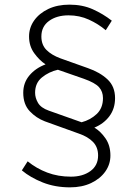

<svg xmlns="http://www.w3.org/2000/svg" viewBox="-20 -723 582 826"><path d="M281 83Q217 83 164 62Q111 41 74 10L99 -29Q137 2 183.5 19.5Q230 37 285 37Q336 37 369 13Q402 -11 402 -54Q402 -90 380 -112.5Q358 -135 320 -148L173 -201Q136 -215 108 -244.5Q80 -274 80 -324Q80 -367 106.5 -398.5Q133 -430 176 -446Q149 -464 127 -494.5Q105 -525 105 -566Q105 -604 127 -635Q149 -666 188 -684.5Q227 -703 279 -703Q335 -703 379.5 -683Q424 -663 461 -634L435 -593Q403 -620 362.5 -638.5Q322 -657 275 -657Q224 -657 191 -633Q158 -609 158 -566Q158 -530 180 -508Q202 -486 240 -472L358 -430Q410 -412 442.5 -381.5Q475 -351 475 -301Q475 -256 451 -223.5Q427 -191 386 -174Q413 -158 434 -127.5Q455 -97 455 -54Q455 -16 433 15Q411 46 372 64.5Q333 83 281 83ZM190 -247 331 -197Q369 -207 396 -232.5Q423 -258 423 -301Q423 -329 406 -348Q389 -367 341 -384L229 -423Q190 -414 160.5 -390Q131 -366 131 -324Q131 -302 143.5 -280.5Q156 -259 190 -247Z"/></svg>

Font: Lexend ExtraLight
Style: Regular
Weight: 200
Designer: Bonnie Shaver-Troup, Thomas Jockin
Foundry: Lexend
Version: Version 1.007; ttfautohint (v1.8.3)